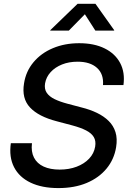

<svg xmlns="http://www.w3.org/2000/svg" viewBox="-20 -962 675 994"><path d="M282.2 11.7Q197.3 11.7 138.4 -16.4Q79.6 -44.4 52.7 -96.7Q25.9 -148.9 36.1 -220.7H145.5Q140.1 -176.8 156 -146Q171.9 -115.2 206.1 -99.6Q240.2 -84 288.6 -84Q337.4 -84 376.7 -98.9Q416 -113.8 441.4 -140.6Q466.8 -167.5 472.7 -203.1Q477.5 -232.4 465.6 -252.4Q453.6 -272.5 425.5 -286.9Q397.5 -301.3 353.5 -313L274.4 -334Q179.7 -358.4 135.5 -405.5Q91.3 -452.6 104.5 -530.8Q114.3 -593.3 153.6 -640.1Q192.9 -687 253.9 -712.6Q314.9 -738.3 390.1 -738.3Q467.3 -738.3 521.7 -711.4Q576.2 -684.6 602.1 -635.7Q627.9 -586.9 619.1 -521.5H513.2Q517.6 -578.6 482.2 -610.6Q446.8 -642.6 381.8 -642.6Q336.9 -642.6 301 -628.2Q265.1 -613.8 242.2 -588.6Q219.2 -563.5 213.4 -530.8Q208.5 -501.5 221.9 -481.7Q235.4 -461.9 263.2 -448.5Q291 -435.1 330.1 -424.8L401.9 -405.8Q445.8 -395 481.7 -377.7Q517.6 -360.4 542.5 -335.9Q567.4 -311.5 577.9 -277.8Q588.4 -244.1 581.1 -199.7Q570.8 -136.7 531.5 -89.1Q492.2 -41.5 429 -14.9Q365.7 11.7 282.2 11.7ZM336.4 -803.7H240.2V-805.7L381.8 -942.4H474.1L571.3 -805.7L570.8 -803.7H473.6L419.4 -888.2Z"/></svg>

Font: Inter 24pt Medium
Style: Italic
Weight: 500
Italic angle: -9.3988°
Designer: Rasmus Andersson
Foundry: rsms
Version: Version 4.001;git-66647c0bb